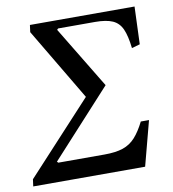

<svg xmlns="http://www.w3.org/2000/svg" viewBox="-93 -738 727 806"><g transform="rotate(-10 270.5 -335.0)"><path d="M476 -190H511L461 0H-16L-12 -30L267 -332L84 -640L88 -670H534L528 -510L493 -500Q487 -553 474 -582Q461 -611 434 -623Q407 -635 359 -635H202L197 -630L357 -366L100 -85L105 -80H302Q350 -80 381 -90.5Q412 -101 434 -125.5Q456 -150 476 -190Z"/></g></svg>

Font: Brygada 1918
Style: Italic
Weight: 400
Italic angle: -8°
Designer: Mateusz Machalski | Borys Kosmynka | Przemek Hoffer
Foundry: NIEPODLEGLA 2018
Version: Version 3.006